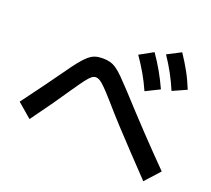

<svg xmlns="http://www.w3.org/2000/svg" viewBox="-133 -983 1267 1152"><g transform="rotate(20 500.0 -407.5)"><path d="M710 -514Q687 -566 660.5 -612Q634 -658 600 -707L687 -755Q721 -706 748 -658.5Q775 -611 799 -558ZM862 -571Q840 -623 814.5 -670Q789 -717 756 -766L843 -811Q876 -762 902.5 -714Q929 -666 951 -611ZM888 -4Q816 -80 755 -144Q694 -208 639 -268Q584 -328 531 -389Q493 -432 471 -454Q449 -476 435 -484.5Q421 -493 408 -493Q395 -493 382.5 -483.5Q370 -474 350.5 -448.5Q331 -423 296 -372Q262 -321 219.5 -260.5Q177 -200 119 -121L28 -199Q86 -277 132 -340Q178 -403 215 -455Q249 -504 274 -535Q299 -566 319.5 -583.5Q340 -601 360.5 -607.5Q381 -614 408 -614Q433 -614 453.5 -609Q474 -604 495 -590Q516 -576 543 -549Q570 -522 609 -480Q704 -376 792 -283Q880 -190 972 -97Z"/></g></svg>

Font: M PLUS 2 Thin SemiBold
Style: Regular
Weight: 600
Version: Version 1.001